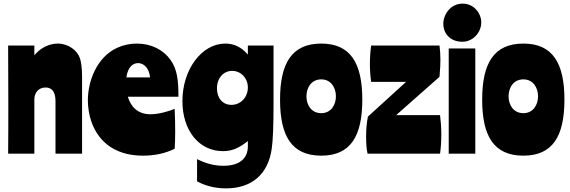

<svg xmlns="http://www.w3.org/2000/svg" viewBox="-20 -850 3154 1062"><path d="M25 -598C25 -501 26 -333 26 -283C26 -198 26 -88 25 0H170V-300C170 -338 194 -366 232 -366C261 -366 287 -350 287 -290V0H434V-427C434 -471 429 -508 422 -528C407 -572 358 -609 299 -609C251 -609 202 -584 170 -544V-598Z M967 -315C967 -403 961 -466 923 -519C883 -575 816 -609 737 -609C699 -609 662 -601 629 -586C516 -535 466 -402 466 -295C466 -223 489 -105 591 -37C648 0 712 11 771 11C837 11 895 -2 946 -27C948 -55 949 -88 949 -122C949 -165 948 -210 946 -248C914 -234 856 -218 813 -218C743 -218 704 -258 687 -315ZM744 -501C774 -501 805 -475 810 -422H679C687 -480 716 -501 744 -501Z M1351 -41C1351 28 1303 67 1216 67C1167 67 1119 55 1070 30V153C1115 178 1171 192 1230 192C1372 192 1463 114 1483 -27C1490 -75 1493 -158 1493 -276V-598H1351V-548C1316 -589 1275 -609 1226 -609C1096 -609 989 -466 989 -291C989 -128 1081 -14 1213 -14C1262 -14 1301 -30 1351 -70ZM1180 -361C1180 -418 1216 -458 1264 -458C1313 -458 1351 -417 1351 -366C1351 -312 1311 -270 1260 -270C1212 -270 1180 -307 1180 -361Z M1757 -609C1593 -609 1529 -499 1529 -299C1529 -98 1593 11 1757 11C1920 11 1984 -98 1984 -299C1984 -499 1920 -609 1757 -609ZM1757 -224C1702 -224 1675 -270 1675 -317C1675 -365 1702 -411 1757 -411C1811 -411 1838 -365 1838 -317C1838 -270 1811 -224 1757 -224Z M2414 0C2418 -28 2421 -66 2421 -106C2421 -145 2418 -182 2414 -213H2171L2411 -425C2415 -470 2416 -498 2416 -519C2416 -549 2414 -574 2411 -598H2033C2029 -570 2026 -534 2026 -497C2026 -458 2029 -423 2033 -397H2226L2015 -205C2008 -169 2005 -134 2005 -93C2005 -60 2007 -27 2013 0Z M2462 0H2609V-582H2462ZM2539 -830C2472 -830 2432 -770 2432 -718C2432 -667 2468 -619 2538 -619C2593 -619 2642 -667 2642 -727C2642 -773 2604 -830 2539 -830Z M2875 -609C2711 -609 2647 -499 2647 -299C2647 -98 2711 11 2875 11C3038 11 3102 -98 3102 -299C3102 -499 3038 -609 2875 -609ZM2875 -224C2820 -224 2793 -270 2793 -317C2793 -365 2820 -411 2875 -411C2929 -411 2956 -365 2956 -317C2956 -270 2929 -224 2875 -224Z"/></svg>

Font: Ranchers
Style: Regular
Weight: 400
Designer: Pablo Impallari, Brenda Gallo
Foundry: Pablo Impallari, Brenda Gallo
Version: Version 1.000